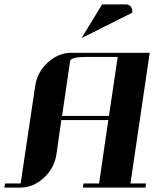

<svg xmlns="http://www.w3.org/2000/svg" viewBox="-20 -856 703 876"><path d="M0 0 2.9 -19H74.2L140.1 -460.9Q148.9 -525.4 196.8 -569.8Q246.1 -615.2 305.2 -615.2H663.1L575.2 -19H646L644 0H357.9L360.8 -19H432.1L474.1 -308.1H259.8L237.8 -153.8Q229 -90.3 180.2 -44.9Q131.3 0 71.8 0ZM263.2 -327.1H477.1L517.1 -596.2H374Q302.7 -596.2 299.8 -577.1ZM352.1 -682.1 445.8 -835.9H554.2Q569.3 -835.9 577.1 -825.2Q585.4 -813.5 583 -797.9Z"/></svg>

Font: Hjet
Style: Italic
Weight: 400
Designer: T. Christopher White
Version: Version 1.2